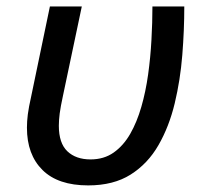

<svg xmlns="http://www.w3.org/2000/svg" viewBox="-20 -558 627 588"><path d="M250 9.8Q157.7 9.8 110.1 -37.4Q62.5 -84.5 62.5 -167Q62.5 -186.5 65.2 -207.8Q67.9 -229 75.7 -263.7L132.8 -538.1H230.5L172.9 -265.1Q165.5 -231 162.8 -210.4Q160.2 -189.9 160.2 -172.9Q160.2 -119.6 186.3 -94.7Q212.4 -69.8 257.3 -69.8Q298.3 -69.8 328.1 -90.8Q357.9 -111.8 378.7 -147.9Q399.4 -184.1 412.8 -230.7Q426.3 -277.3 433.6 -329.8Q440.9 -382.3 443.8 -435.8Q446.8 -489.3 446.8 -538.1H544.4Q544.4 -465.8 538.3 -389.4Q532.2 -313 515.1 -241.7Q498 -170.4 465.3 -113.5Q432.6 -56.6 380.1 -23.4Q327.6 9.8 250 9.8Z"/></svg>

Font: Open Sans Medium
Style: Italic
Weight: 500
Italic angle: -12°
Designer: Monotype Design Team
Foundry: Monotype Imaging Inc.
Version: Version 3.000